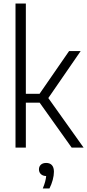

<svg xmlns="http://www.w3.org/2000/svg" viewBox="-20 -828 489 1077"><path d="M382 0 202.5 -252H125V0H67V-808H125V-302H202L367.5 -541.5H432.5L251 -278L449 0ZM282.5 135.5Q282.5 156 275.8 181.2Q269 206.5 257.5 229H220Q236.5 190 239 159.5Q220.5 159 209.5 148.8Q198.5 138.5 198.5 122Q198.5 106 209.2 96Q220 86 239 86Q260 86 271.2 98.5Q282.5 111 282.5 135.5Z"/></svg>

Font: Encode Sans Condensed Light
Style: Regular
Weight: 300
Width: 3
Designer: Multiple Designers
Foundry: Impallari Type
Version: Version 2.000